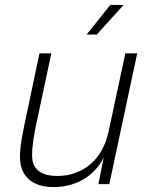

<svg xmlns="http://www.w3.org/2000/svg" viewBox="-20 -746 603 778"><path d="M331 -606H372L481 -726H427ZM197 12C287 12 361 -31 400 -107L379 0H423L536 -530H488L420 -213C397 -102 318 -33 212 -33C143 -33 110 -63 110 -116C110 -157 119 -204 126 -239L188 -530H140L82 -255C70 -198 61 -154 61 -110C61 -32 110 12 197 12Z"/></svg>

Font: Geist ExtraLight
Style: Italic
Weight: 200
Italic angle: -12°
Designer: Basement.studio, Andrés Briganti, Mateo Zaragoza
Foundry: Basement.studio, Vercel, Andrés Briganti, Guido Ferreyra, Mateo Zaragoza
Version: Version 1.500